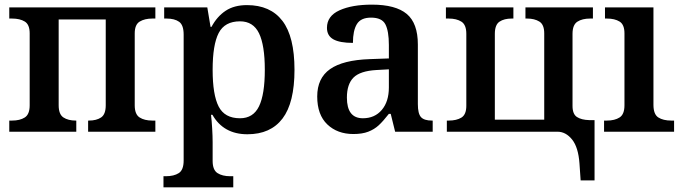

<svg xmlns="http://www.w3.org/2000/svg" viewBox="-20 -568 2942 828"><path d="M20 -48H32Q66 -48 87 -61.5Q108 -75 108 -114V-424Q108 -462 87 -475Q66 -488 32 -488H20V-536H650V-488H637Q604 -488 582.5 -475Q561 -462 561 -424V-114Q561 -75 582 -61.5Q603 -48 637 -48H650V0H360V-48H363Q396 -48 416 -61.5Q436 -75 436 -114V-484H233V-114Q233 -75 253.5 -61.5Q274 -48 307 -48H309V0H20Z M685 192H695Q730 192 751 178.5Q772 165 772 124V-419Q772 -460 752.5 -474Q733 -488 698 -488H688V-536H874L888 -452H892Q916 -497 953 -521.5Q990 -546 1045 -546Q1146 -546 1198 -478Q1250 -410 1250 -267Q1250 -125 1198.5 -57Q1147 11 1047 11Q944 11 896 -73H890Q893 -48 895 -14Q897 20 897 45V126Q897 165 918 178.5Q939 192 973 192H986V240H685ZM1122 -267Q1122 -373 1097 -424.5Q1072 -476 1015 -476Q949 -476 923 -425.5Q897 -375 897 -267Q897 -159 923 -108.5Q949 -58 1015 -58Q1072 -58 1097 -109.5Q1122 -161 1122 -267Z M1348 -152Q1348 -231 1403.5 -270Q1459 -309 1574 -313L1657 -316V-374Q1657 -434 1642 -463Q1627 -492 1580 -492Q1536 -492 1519 -464Q1502 -436 1502 -383Q1445 -383 1417.5 -398.5Q1390 -414 1390 -448Q1390 -499 1444 -523.5Q1498 -548 1584 -548Q1686 -548 1734 -508Q1782 -468 1782 -376V-119Q1782 -78 1795.5 -63Q1809 -48 1843 -48H1846V0H1684L1665 -77H1657Q1632 -45 1613 -27.5Q1594 -10 1568 0Q1542 10 1504 10Q1435 10 1391.5 -31.5Q1348 -73 1348 -152ZM1657 -191V-269L1603 -266Q1533 -262 1504.5 -233.5Q1476 -205 1476 -147Q1476 -58 1545 -58Q1596 -58 1626.5 -94Q1657 -130 1657 -191Z M2479 137Q2474 67 2447 33.5Q2420 0 2384 0H1907V-48H1915Q1949 -48 1970 -61Q1991 -74 1991 -112V-422Q1991 -461 1970 -474.5Q1949 -488 1915 -488H1903V-536H2194V-488H2187Q2154 -488 2134 -474.5Q2114 -461 2114 -422V-52H2327V-424Q2327 -462 2306 -475Q2285 -488 2253 -488H2246V-536H2537V-488H2525Q2491 -488 2470 -474.5Q2449 -461 2449 -422V-111Q2449 -76 2468 -63.5Q2487 -51 2521 -50H2544V210H2484Z M2585 -48H2597Q2631 -48 2652 -61.5Q2673 -75 2673 -114V-424Q2673 -462 2652 -475Q2631 -488 2597 -488H2589V-536H2798V-116Q2798 -75 2819 -61.5Q2840 -48 2875 -48H2887V0H2585Z"/></svg>

Font: Noto Serif SemiBold
Style: Regular
Weight: 600
Designer: Monotype Design Team
Foundry: Monotype Imaging Inc.
Version: Version 1.001